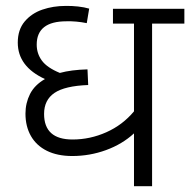

<svg xmlns="http://www.w3.org/2000/svg" viewBox="-20 -639 653 659"><path d="M612.8 -558.1H502V0H439.9V-181.2Q399.4 -144 343.8 -123.8Q288.1 -103.5 228 -103.5Q177.2 -103.5 141.1 -121.3Q105 -139.2 86.2 -172.1Q67.4 -205.1 67.4 -249Q67.4 -285.2 83 -316.2Q98.6 -347.2 134.3 -367.7Q41 -410.6 41 -492.7Q41 -537.1 64.7 -565.2Q88.4 -593.3 125.5 -606Q162.6 -618.7 205.6 -618.7Q226.1 -619.1 247.8 -616.7Q269.5 -614.3 286.1 -609.4L277.8 -559.6Q241.2 -566.9 208 -565.9Q106 -565.9 106 -485.8Q106 -455.1 123.8 -430.9Q141.6 -406.7 185.5 -388.7Q224.1 -399.4 280.3 -400.9L282.7 -347.2Q202.6 -344.2 167 -320.1Q131.3 -295.9 131.3 -248Q131.3 -160.2 229 -160.2Q289.1 -160.2 345 -185.1Q400.9 -210 439.9 -256.8V-558.1H367.7V-608.9H612.8Z"/></svg>

Font: Varta
Style: Light
Weight: 300
Designer: Joana Correia, Viktoriya Grabowska, Eben Sorkin
Foundry: Sorkin Type
Version: Version 1.002; ttfautohint (v1.3) -l 8 -r 24 -G 200 -x 12 -H